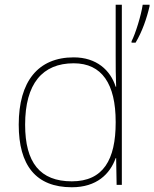

<svg xmlns="http://www.w3.org/2000/svg" viewBox="-20 -873 651 810"><path d="M283 -83C388 -83 444 -139 468 -206H470L472 -93H494V-853H468V-636C468 -594 468 -552 470 -507H468C446 -577 387 -631 291 -631C141 -631 59 -530 59 -347C59 -176 131 -83 283 -83ZM611 -847V-853H582C576 -810 551 -729 535 -699V-693H552C580 -740 599 -795 611 -847ZM283 -108C149 -108 86 -187 86 -347C86 -520 159 -606 291 -606C410 -606 468 -519 468 -359V-356C468 -200 416 -108 283 -108Z"/></svg>

Font: Noto Sans Telugu UI Thin
Style: Regular
Weight: 100
Designer: Jelle Bosma - Monotype Design Team
Foundry: Monotype Imaging Inc.
Version: Version 2.005